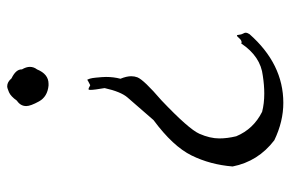

<svg xmlns="http://www.w3.org/2000/svg" viewBox="-157 -637 808 534"><g transform="rotate(90 247.0 -370.0)"><path d="M220 14Q225 14 236.5 9Q248 4 260 -13Q275 -23 275 -39Q275 -51 262 -74.5Q249 -98 218 -101H213Q186 -101 173 -69Q166 -60 166 -49Q166 -39 173 -27V-26Q173 -10 198 2Q208 14 220 14ZM203 -208H201Q201 -209 217 -217Q226 -212 228 -212H229L228 -214L229 -213Q230 -213 230 -218Q230 -228 225 -257Q235 -302 251 -320.5Q267 -339 314 -393Q387 -447 412.5 -499Q438 -551 443 -613Q429 -684 370 -729Q318 -754 266 -754Q158 -754 75 -660Q71 -654 71 -649Q71 -646 73.5 -642Q76 -638 77 -629Q77 -625 79 -625Q81 -625 86.5 -631.5Q92 -638 98 -638L101 -637Q137 -691 191 -697Q217 -701 240 -701Q268 -701 291 -695Q339 -671 359 -623Q365 -598 365 -576Q365 -550 352 -520.5Q339 -491 259 -415Q202 -366 195 -348Q192 -340 192 -331Q192 -318 199 -301Q194 -282 194 -261Q194 -252 196 -232Q198 -212 203 -208Z"/></g></svg>

Font: Xiaobo Songti 小帛宋体
Style: Regular
Weight: 400
Version: Version 1.501;March 17, 2024;FontCreator 14.0.0.2814 64-bit